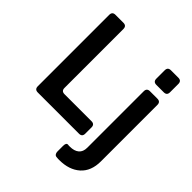

<svg xmlns="http://www.w3.org/2000/svg" viewBox="-253 -913 1302 1302"><g transform="rotate(45 397.5 -262.0)"><path d="M102 0Q72 0 72 -30V-715Q72 -745 102 -745H178Q208 -745 208 -715V-150Q208 -120 238 -120H497Q527 -120 527 -90V-30Q527 0 497 0ZM634 -605Q604 -605 604 -635V-715Q604 -745 634 -745H705Q735 -745 735 -715V-635Q735 -605 705 -605ZM529 221Q524 221 518 221Q512 221 506 220Q492 220 485.5 211Q479 202 479 189V135Q479 104 497 105Q501 106 505.5 106Q510 106 515 106Q557 106 580.5 86.5Q604 67 604 27V-514Q604 -544 634 -544H705Q735 -544 735 -514V27Q735 121 679 171Q623 221 529 221Z"/></g></svg>

Font: Pitagon Sans Text
Style: Bold
Weight: 700
Designer: Travis Tran
Foundry: Pitagon
Version: Version 1.001; ttfautohint (v1.8.4.7-5d5b);gftools[0.9.26]